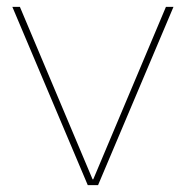

<svg xmlns="http://www.w3.org/2000/svg" viewBox="-20 -540 542 560"><path d="M236 0 16 -520H38L250 -17H252L464 -520H486L266 0Z"/></svg>

Font: M PLUS 1 Thin Thin
Style: Regular
Weight: 250
Version: Version 1.001